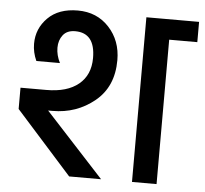

<svg xmlns="http://www.w3.org/2000/svg" viewBox="-49 -704 805 755"><g transform="rotate(5 353.5 -326.5)"><path d="M499 -650H707V-570H596V0H499ZM68 -508Q68 -568 110.5 -610.5Q153 -653 228.5 -653Q304 -653 352 -601Q400 -549 400 -472Q400 -367 329 -309Q258 -251 163 -251H146L377 0H251L30 -247V-331H132Q214 -331 259 -368Q304 -405 304 -472Q304 -571 225 -571Q193 -571 177 -550.5Q161 -530 161 -500.5Q161 -471 176 -441H83Q68 -474 68 -508Z"/></g></svg>

Font: Hind Medium
Style: Regular
Weight: 500
Designer: Manushi Parikh, Satya Rajpurohit
Foundry: Indian Type Foundry
Version: Version 1.201;PS 1.0;hotconv 1.0.78;makeotf.lib2.5.61930; tt